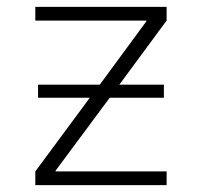

<svg xmlns="http://www.w3.org/2000/svg" viewBox="-20 -540 589 560"><path d="M91 -255V-293H271L407 -478V-480H83V-520H466V-480L328 -293H458V-255H300L142 -42V-40H466V0H83V-40L242 -255Z"/></svg>

Font: Mplus 1p Light
Style: Regular
Weight: 300
Version: Version 1.061